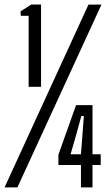

<svg xmlns="http://www.w3.org/2000/svg" viewBox="-68 -820 483 840"><path d="M57.3 -440.2V-751H23L22 -770.3L69 -800.2H111.6V-440.2ZM-48.1 0 319.1 -800H375.9L8.1 0ZM336.7 -360V-145.1H372.6V-98.2H336.7V0H286.2V-98.2H187.5V-142.9L264.7 -360ZM286.2 -145.1 292.9 -233.2 298.9 -312.5H287.9L266.1 -233.2L240.9 -145.1Z"/></svg>

Font: Big Shoulders Display SC Thin
Style: Regular
Weight: 100
Designer: Patric King
Foundry: XO Type Co
Version: Version 2.002